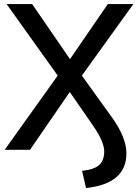

<svg xmlns="http://www.w3.org/2000/svg" viewBox="-20 -739 687 947"><path d="M384.8 103.5Q444.3 97.7 469.2 74.7Q494.1 51.8 494.1 7.8Q494.1 -39.1 440.4 -117.2L324.2 -285.2L127.9 0H2.9L264.6 -366.2L12.7 -718.8H138.7L325.2 -447.3L511.7 -718.8H637.7L383.8 -366.2L534.2 -157.2Q603.5 -59.6 603.5 17.6Q603.5 167 404.3 188.5Z"/></svg>

Font: Min Sans Medium
Style: Regular
Weight: 500
Designer: Jinseong-Kim, NotoSansCJK, Nunito
Foundry: Jinseong-Kim
Version: Version 1.400;Glyphs 3.1.2 (3151)